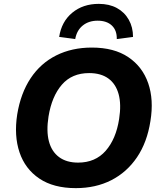

<svg xmlns="http://www.w3.org/2000/svg" viewBox="-20 -962 835 993"><path d="M69 -370Q87 -480 138.5 -557.5Q190 -635 271 -675.5Q352 -716 455 -716Q570 -716 643.5 -666.5Q717 -617 746.5 -531.5Q776 -446 758 -336Q741 -226 688.5 -148.5Q636 -71 555.5 -30Q475 11 372 11Q257 11 183.5 -38.5Q110 -88 81 -174Q52 -260 69 -370ZM231 -360Q219 -284 233 -231Q247 -178 285.5 -149.5Q324 -121 384 -121Q473 -121 526.5 -182Q580 -243 596 -346Q608 -422 593.5 -475Q579 -528 540.5 -556Q502 -584 441 -584Q352 -584 300 -524Q248 -464 231 -360ZM369 -760 286 -771Q298 -850 353.5 -896Q409 -942 491 -942Q545 -942 584.5 -920.5Q624 -899 646 -860Q668 -821 668 -771L584 -760Q585 -805 558.5 -830Q532 -855 485 -855Q439 -855 408 -830Q377 -805 369 -760Z"/></svg>

Font: Mulish ExtraLight ExtraBold
Style: Italic
Weight: 800
Italic angle: -9°
Version: Version 3.603